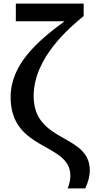

<svg xmlns="http://www.w3.org/2000/svg" viewBox="-20 -788 553 1067"><path d="M167 -254C167 -469 369 -636 445 -699V-768H68V-670H339C188 -559 39 -430 39 -248C39 53 371 3 371 188C371 208 367 232 356 259H454C472 219 479 187 479 159C479 -47 167 9 167 -254Z"/></svg>

Font: LT Superior Serif Semibold
Style: Regular
Weight: 600
Designer: Daniel Lyons
Foundry: LyonsType
Version: Version 2.120;FEAKit 1.0